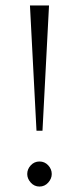

<svg xmlns="http://www.w3.org/2000/svg" viewBox="-20 -680 290 705"><path d="M114 -200 90 -660H160L136 -200ZM125 5Q106 5 93 -9.5Q80 -24 80 -41Q80 -59 93 -73Q106 -87 125 -87Q144 -87 157 -73Q170 -59 170 -41Q170 -24 157 -9.5Q144 5 125 5Z"/></svg>

Font: Spectral ExtraLight
Style: Regular
Weight: 275
Designer: Jean-Baptiste Levee
Foundry: Production Type
Version: Version 2.001